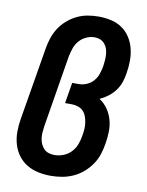

<svg xmlns="http://www.w3.org/2000/svg" viewBox="-85 -804 669 873"><g transform="rotate(10 250.0 -367.5)"><path d="M210 8Q180 8 151.5 2Q123 -4 99 -18.5Q75 -33 58.5 -55.5Q42 -78 34 -105.5Q26 -133 26 -162.5Q26 -192 31 -222L87 -557Q91 -582 99 -606.5Q107 -631 121 -653Q135 -675 155.5 -693Q176 -711 199.5 -722.5Q223 -734 248.5 -738.5Q274 -743 299 -743Q328 -743 356 -737Q384 -731 407 -715.5Q430 -700 445 -677Q460 -654 467 -627Q474 -600 474 -571Q474 -542 469 -512Q466 -491 459 -470Q452 -449 438.5 -430.5Q425 -412 406.5 -398Q388 -384 368 -375Q390 -361 405.5 -339Q421 -317 428.5 -291Q436 -265 435.5 -236.5Q435 -208 430 -179Q426 -154 418 -129Q410 -104 394.5 -81.5Q379 -59 358 -41Q337 -23 312.5 -12Q288 -1 262 3.5Q236 8 210 8ZM210 -88Q231 -88 251.5 -96Q272 -104 287 -120Q302 -136 309.5 -156Q317 -176 320 -196Q323 -211 324 -226.5Q325 -242 323 -256.5Q321 -271 316 -285Q311 -299 301.5 -309Q292 -319 277.5 -324Q263 -329 248 -329H217L233 -425H264Q282 -425 300.5 -433Q319 -441 331.5 -456Q344 -471 350 -489Q356 -507 359 -525Q361 -539 362 -552.5Q363 -566 362 -579.5Q361 -593 357 -605Q353 -617 344.5 -627Q336 -637 324 -642Q312 -647 298 -647Q279 -647 260 -638.5Q241 -630 227.5 -614.5Q214 -599 207.5 -580Q201 -561 197 -542L142 -207Q140 -193 139 -179Q138 -165 140 -151.5Q142 -138 147.5 -126Q153 -114 162 -105Q171 -96 183.5 -92Q196 -88 210 -88Z"/></g></svg>

Font: Iosevka Term Curly
Style: Bold Italic
Weight: 700
Italic angle: -9°
Designer: Belleve Invis
Foundry: Belleve Invis
Version: Version 32.3.0